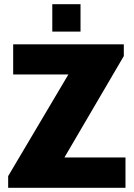

<svg xmlns="http://www.w3.org/2000/svg" viewBox="-20 -898 640 918"><path d="M19 0V-56L307 -542H43V-686H572V-630L288 -145H580V0ZM230 -747V-878H365V-747Z"/></svg>

Font: Chivo Mono Medium ExtraBold
Style: Regular
Weight: 800
Monospace: yes
Version: Version 1.008